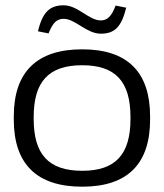

<svg xmlns="http://www.w3.org/2000/svg" viewBox="-20 -695 618 724"><path d="M32 -256V-244C32 -78 117 9 290 9C462 9 546 -78 546 -244V-256C546 -422 462 -509 290 -509C117 -509 32 -422 32 -256ZM107 -247V-253C107 -386 162 -449 290 -449C417 -449 472 -386 472 -253V-247C472 -114 417 -51 290 -51C162 -51 107 -114 107 -247ZM123 -577 163 -569C179 -609 194 -624 220 -624C264 -624 306 -568 360 -568C413 -568 438 -594 456 -666L416 -674C401 -634 385 -618 360 -618C315 -618 274 -675 220 -675C165 -675 140 -646 123 -577Z"/></svg>

Font: LT Wave Light
Style: Regular
Weight: 300
Designer: Daniel Lyons
Version: Version 2.5 (Glyphs App)